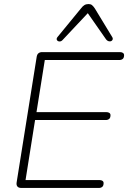

<svg xmlns="http://www.w3.org/2000/svg" viewBox="-20 -927 632 947"><path d="M62 -27 161 -647Q163 -659 170 -664.5Q177 -670 188 -670H571Q581 -670 586.5 -666Q592 -662 592 -655Q592 -642 585.5 -636.5Q579 -631 569 -631H201L160 -374H504Q514 -374 519.5 -370Q525 -366 525 -359Q525 -346 518.5 -340.5Q512 -335 502 -335H153L106 -39H470Q480 -39 485.5 -35Q491 -31 491 -24Q491 -11 484.5 -5.5Q478 0 468 0H85Q72 0 66 -7Q60 -14 62 -27ZM265 -746 379 -885Q388 -897 396.5 -902Q405 -907 417 -907Q427 -907 433.5 -902Q440 -897 448 -885L533 -745Q539 -736 534 -729Q529 -722 519.5 -723Q510 -724 503 -733L413 -862L289 -730Q282 -722 273 -722.5Q264 -723 260.5 -730Q257 -737 265 -746Z"/></svg>

Font: SN Pro Thin
Style: Italic
Weight: 200
Italic angle: -9°
Designer: Tobias Whetton
Foundry: Supernotes
Version: Version 1.003;Glyphs 3.3 (3324)